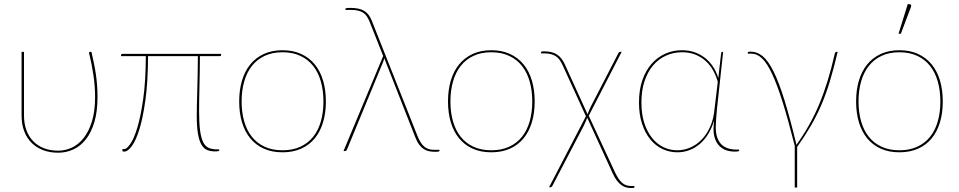

<svg xmlns="http://www.w3.org/2000/svg" viewBox="-20 -746 4736 948"><path d="M98.5 -490V-176Q98.5 -135 110.5 -102.8Q122.5 -70.5 144.8 -48Q167 -25.5 198 -13.8Q229 -2 267.5 -2Q301 -2 333.5 -16.5Q366 -31 391.8 -62.8Q417.5 -94.5 433.5 -145Q449.5 -195.5 449.5 -267.5Q449.5 -319.5 441.2 -375.5Q433 -431.5 420 -483Q419 -486.5 420.5 -488.2Q422 -490 424.5 -490H431.5Q438 -459.5 443.8 -433Q449.5 -406.5 453.2 -380.5Q457 -354.5 459.2 -327Q461.5 -299.5 461.5 -267.5Q461.5 -195.5 446 -143.5Q430.5 -91.5 403.8 -57.8Q377 -24 341.8 -8Q306.5 8 267.5 8Q226.5 8 193.2 -4.5Q160 -17 136.2 -40.5Q112.5 -64 99.5 -98.2Q86.5 -132.5 86.5 -176V-490Z M1071.5 -480V-474Q1071.5 -471 1070 -470Q1068.5 -469 1064 -469H967Q967 -425 966.2 -388.2Q965.5 -351.5 964.8 -318.8Q964 -286 963.5 -256.5Q963 -227 963 -198Q963 -138 968 -100.8Q973 -63.5 983.8 -43Q994.5 -22.5 1011.2 -15.5Q1028 -8.5 1051.5 -8.5H1062.5V-3.5Q1062.5 -1.5 1058.5 0Q1054.5 1.5 1041.5 1.5Q1020 1.5 1003.2 -5.2Q986.5 -12 975 -31.2Q963.5 -50.5 957.5 -85Q951.5 -119.5 951.5 -175.5Q951.5 -197 952.2 -229Q953 -261 954 -299.2Q955 -337.5 956 -380.8Q957 -424 957 -469H711Q710.5 -342 698 -252.2Q685.5 -162.5 667.8 -106Q650 -49.5 630 -23.5Q610 2.5 594 2.5Q584.5 2.5 584.5 -1V-10H594Q605.5 -10 623.2 -35Q641 -60 657.8 -114.8Q674.5 -169.5 687 -256.8Q699.5 -344 700 -469H577.5V-473Q577.5 -475.5 579.2 -477.8Q581 -480 585.5 -480Z M1375 -498Q1426.5 -498 1466.5 -479.8Q1506.5 -461.5 1533.8 -428.5Q1561 -395.5 1575 -348.8Q1589 -302 1589 -245Q1589 -188 1575 -141.8Q1561 -95.5 1533.8 -62.5Q1506.5 -29.5 1466.5 -11.8Q1426.5 6 1375 6Q1323 6 1283.2 -11.8Q1243.5 -29.5 1216.2 -62.5Q1189 -95.5 1175 -141.8Q1161 -188 1161 -245Q1161 -302 1175 -348.8Q1189 -395.5 1216.2 -428.5Q1243.5 -461.5 1283.2 -479.8Q1323 -498 1375 -498ZM1375 -4Q1425 -4 1463 -21.5Q1501 -39 1526.2 -70.5Q1551.5 -102 1564.2 -146.5Q1577 -191 1577 -245Q1577 -299 1564.2 -343.8Q1551.5 -388.5 1526.2 -420.5Q1501 -452.5 1463 -470.2Q1425 -488 1375 -488Q1324.5 -488 1286.8 -470.2Q1249 -452.5 1223.8 -420.5Q1198.5 -388.5 1185.8 -343.8Q1173 -299 1173 -245Q1173 -191 1185.8 -146.5Q1198.5 -102 1223.8 -70.5Q1249 -39 1286.8 -21.5Q1324.5 -4 1375 -4Z M1872 -469.5 1805 -638.5Q1799 -653 1792 -664Q1785 -675 1774.5 -682.2Q1764 -689.5 1749.5 -693.2Q1735 -697 1715 -697H1685.5V-702Q1685.5 -704 1689.2 -705.5Q1693 -707 1709.5 -707Q1755 -707 1778.8 -692Q1802.5 -677 1815 -645.5L2041 -75.5Q2056.5 -37 2075 -21.8Q2093.5 -6.5 2120.5 -6.5H2150V-1.5Q2150 0.5 2146.5 2Q2143 3.5 2128.5 3.5Q2113 3.5 2099 0.8Q2085 -2 2072.8 -9.8Q2060.5 -17.5 2049.8 -31.8Q2039 -46 2030 -69.5L1885 -439Q1881 -448 1878 -458.5Q1875.5 -449 1872 -441L1693 -7Q1692 -4.5 1689.5 -2.2Q1687 0 1683 0H1676Z M2406 -498Q2457.5 -498 2497.5 -479.8Q2537.5 -461.5 2564.8 -428.5Q2592 -395.5 2606 -348.8Q2620 -302 2620 -245Q2620 -188 2606 -141.8Q2592 -95.5 2564.8 -62.5Q2537.5 -29.5 2497.5 -11.8Q2457.5 6 2406 6Q2354 6 2314.2 -11.8Q2274.5 -29.5 2247.2 -62.5Q2220 -95.5 2206 -141.8Q2192 -188 2192 -245Q2192 -302 2206 -348.8Q2220 -395.5 2247.2 -428.5Q2274.5 -461.5 2314.2 -479.8Q2354 -498 2406 -498ZM2406 -4Q2456 -4 2494 -21.5Q2532 -39 2557.2 -70.5Q2582.5 -102 2595.2 -146.5Q2608 -191 2608 -245Q2608 -299 2595.2 -343.8Q2582.5 -388.5 2557.2 -420.5Q2532 -452.5 2494 -470.2Q2456 -488 2406 -488Q2355.5 -488 2317.8 -470.2Q2280 -452.5 2254.8 -420.5Q2229.5 -388.5 2216.8 -343.8Q2204 -299 2204 -245Q2204 -191 2216.8 -146.5Q2229.5 -102 2254.8 -70.5Q2280 -39 2317.8 -21.5Q2355.5 -4 2406 -4Z M2879.5 -164.5Q2875.5 -154.5 2871 -144.2Q2866.5 -134 2862.5 -125.5L2707.5 171.5Q2706.5 173.5 2704.2 176Q2702 178.5 2698 178.5H2691L2873 -172L2758 -424Q2751 -438.5 2743.5 -449.5Q2736 -460.5 2725.2 -467.8Q2714.5 -475 2700 -478.8Q2685.5 -482.5 2665.5 -482.5H2651.5V-487.5Q2651.5 -489.5 2653.5 -491Q2655.5 -492.5 2665.5 -492.5Q2706.5 -492.5 2729.8 -477.2Q2753 -462 2767.5 -431L2881 -182Q2889 -204 2898.5 -222.5L3033 -483Q3034 -485 3036.2 -487.5Q3038.5 -490 3042.5 -490H3049.5L2887 -174.5L3016 103.5Q3025 122.5 3033.8 135.8Q3042.5 149 3052.2 157.2Q3062 165.5 3073.2 169Q3084.5 172.5 3098 172.5H3112.5V177.5Q3112.5 179.5 3110.2 181Q3108 182.5 3098 182.5Q3085.5 182.5 3073.5 179.8Q3061.5 177 3049.8 169Q3038 161 3026.8 146.8Q3015.5 132.5 3005 109.5Z M3503 -110Q3503 -120 3504 -130.2Q3505 -140.5 3506 -151.5Q3495 -114.5 3477.2 -85.2Q3459.5 -56 3436 -35.8Q3412.5 -15.5 3384.2 -4.8Q3356 6 3324.5 6Q3285.5 6 3251 -10.2Q3216.5 -26.5 3190.8 -58Q3165 -89.5 3150 -135.2Q3135 -181 3135 -240Q3135 -302.5 3151.8 -350.5Q3168.5 -398.5 3197.5 -431.2Q3226.5 -464 3265 -481Q3303.5 -498 3347 -498Q3385 -498 3415.2 -486Q3445.5 -474 3467.8 -454.5Q3490 -435 3504.8 -410.2Q3519.5 -385.5 3526.5 -360L3540.5 -482Q3541.5 -486.5 3542.5 -488.2Q3543.5 -490 3547.5 -490H3550.5L3520 -207.5Q3517.5 -182 3515.8 -158Q3514 -134 3514 -119Q3514 -88 3521.5 -66.8Q3529 -45.5 3542.5 -32.5Q3556 -19.5 3574.5 -13.5Q3593 -7.5 3615.5 -7.5H3629.5V-2.5Q3629.5 2.5 3607.5 2.5Q3586.5 2.5 3567.8 -3.5Q3549 -9.5 3534.5 -23Q3520 -36.5 3511.5 -58Q3503 -79.5 3503 -110ZM3323.5 -4Q3356.5 -4 3387.8 -17.2Q3419 -30.5 3444.2 -56.5Q3469.5 -82.5 3486.5 -120.5Q3503.5 -158.5 3508 -207.5L3524 -342Q3516.5 -369.5 3502.2 -396Q3488 -422.5 3466.5 -442.8Q3445 -463 3415.5 -475.5Q3386 -488 3348 -488Q3305.5 -488 3268.8 -471.5Q3232 -455 3205 -423.5Q3178 -392 3162.5 -345.8Q3147 -299.5 3147 -240Q3147 -182.5 3161.2 -138.5Q3175.5 -94.5 3199.8 -64.5Q3224 -34.5 3256 -19.2Q3288 -4 3323.5 -4Z M3904 180V-26Q3872 -153 3844.8 -240Q3817.5 -327 3792.5 -380.5Q3767.5 -434 3742.8 -457.5Q3718 -481 3691.5 -481H3672V-486Q3672 -488 3674.2 -489.5Q3676.5 -491 3686.5 -491Q3718 -491 3745.2 -469Q3772.5 -447 3799 -394Q3825.5 -341 3853 -252.5Q3880.5 -164 3912.5 -31Q3946.5 -78.5 3974.2 -127.8Q4002 -177 4024.8 -231.2Q4047.5 -285.5 4066.2 -346.5Q4085 -407.5 4101 -478Q4102.5 -485.5 4104.8 -487.8Q4107 -490 4110 -490H4116Q4096.5 -407 4077.2 -343.8Q4058 -280.5 4035 -227Q4012 -173.5 3983.2 -124.2Q3954.5 -75 3916 -20.5V180Z M4207 0ZM4421 -498Q4472.5 -498 4512.5 -479.8Q4552.5 -461.5 4579.8 -428.5Q4607 -395.5 4621 -348.8Q4635 -302 4635 -245Q4635 -188 4621 -141.8Q4607 -95.5 4579.8 -62.5Q4552.5 -29.5 4512.5 -11.8Q4472.5 6 4421 6Q4369 6 4329.2 -11.8Q4289.5 -29.5 4262.2 -62.5Q4235 -95.5 4221 -141.8Q4207 -188 4207 -245Q4207 -302 4221 -348.8Q4235 -395.5 4262.2 -428.5Q4289.5 -461.5 4329.2 -479.8Q4369 -498 4421 -498ZM4421 -4Q4471 -4 4509 -21.5Q4547 -39 4572.2 -70.5Q4597.5 -102 4610.2 -146.5Q4623 -191 4623 -245Q4623 -299 4610.2 -343.8Q4597.5 -388.5 4572.2 -420.5Q4547 -452.5 4509 -470.2Q4471 -488 4421 -488Q4370.5 -488 4332.8 -470.2Q4295 -452.5 4269.8 -420.5Q4244.5 -388.5 4231.8 -343.8Q4219 -299 4219 -245Q4219 -191 4231.8 -146.5Q4244.5 -102 4269.8 -70.5Q4295 -39 4332.8 -21.5Q4370.5 -4 4421 -4ZM4416.5 -579.5 4462 -725.5H4471Q4475.5 -725.5 4478 -721.5Q4480.5 -717.5 4478 -712L4428 -579.5Z"/></svg>

Font: Lato Hairline
Style: Regular
Weight: 100
Designer: Lukasz Dziedzic
Foundry: tyPoland Lukasz Dziedzic
Version: Version 2.007; 2014-02-27